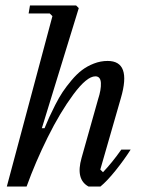

<svg xmlns="http://www.w3.org/2000/svg" viewBox="-20 -681 531 701"><path d="M4.9 0 171.4 -622.1 161.6 -631.8H84.5L89.4 -661.1H257.8L267.6 -651.4L132.8 -212.9H142.6Q152.3 -236.3 159.9 -253.2Q167.5 -270 181.6 -297.9Q195.8 -325.7 209 -345.5Q222.2 -365.2 241.2 -387.9Q260.3 -410.6 279.3 -425Q298.3 -439.5 322.8 -449Q347.2 -458.5 373 -458.5Q460.9 -458.5 421.4 -323.2L346.2 -62L356 -52.2Q388.7 -86.4 422.9 -134.8H457Q433.1 -97.2 402.1 -58.6Q371.1 -20 346.7 0H303.2Q255.4 -25.9 277.8 -104.5L337.9 -317.9Q349.6 -353.5 348.4 -377.9Q347.2 -402.3 328.1 -402.3Q296.9 -402.3 248 -336.4Q199.2 -270.5 154.3 -179.9Q109.4 -89.4 77.1 0Z"/></svg>

Font: Happy Times at the IKOB Italic
Style: Regular
Weight: 400
Designer: Lucas Le Bihan
Foundry: Lucas Le Bihan
Version: Version 1.000;PS 1.0;hotconv 1.0.88;makeotf.lib2.5.647800